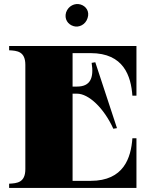

<svg xmlns="http://www.w3.org/2000/svg" viewBox="-20 -927 759 947"><path d="M427 -665C591 -665 626 -551 633 -455H653V-700H25V-679C64 -677 105 -674 105 -607V-93C105 -26 64 -23 25 -21V0H653V-245H633C626 -149 591 -35 427 -35H338V-465H360C417 -465 492 -395 539 -292L557 -295L450 -620L432 -617C444 -542 425 -500 360 -500H338V-665ZM412 -838C423 -871 404 -897 377 -905C349 -913 317 -898 306 -866C296 -833 315 -806 343 -798C369 -790 402 -805 412 -838Z"/></svg>

Font: Sprat Black
Style: Regular
Weight: 900
Designer: Ethan Nakache
Foundry: Collletttivo
Version: Version 2.000;Glyphs 3.2 (3217)